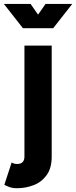

<svg xmlns="http://www.w3.org/2000/svg" viewBox="-20 -743 393 990"><path d="M40 94.7Q51.8 102.5 68.4 102.5Q106 102.5 106 64V-507.8H246.6V64Q246.6 124.5 220.2 160.4Q193.8 196.3 152.8 211.9Q111.8 227.5 68.4 227.5Q44.4 227.5 27.8 221.2Q11.2 214.8 2.4 210ZM137.7 -722.7 176.3 -667.5 214.8 -722.7H352.5L254.4 -597.7H98.1L0 -722.7Z"/></svg>

Font: Giphurs
Style: Bold
Weight: 700
Version: Version 0.920; ttfautohint (v1.8.4.7-5d5b)